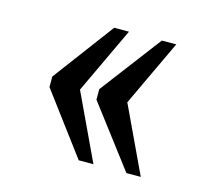

<svg xmlns="http://www.w3.org/2000/svg" viewBox="-66 -535 576 529"><g transform="rotate(15 222.0 -270.0)"><path d="M335 -81 203 -255V-285L335 -459H376L287 -270L376 -81ZM199 -81 69 -255V-285L199 -459H241L152 -270L241 -81Z"/></g></svg>

Font: Noto Serif Myanmar Cond
Style: Regular
Weight: 400
Width: 3
Designer: Ben Mitchell and the Monotype Design Team
Foundry: Monotype Imaging Inc.
Version: Version 2.106; ttfautohint (v1.8.4.7-5d5b)